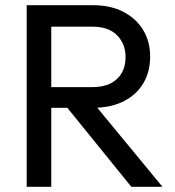

<svg xmlns="http://www.w3.org/2000/svg" viewBox="-20 -714 670 734"><path d="M145 -302V-381H333Q394 -381 427 -412Q460 -443 460 -496Q460 -546 427.5 -579Q395 -612 334 -612H145V-694H337Q403 -694 452 -668.5Q501 -643 527.5 -599Q554 -555 554 -498Q554 -439 527.5 -395Q501 -351 452 -326.5Q403 -302 337 -302ZM82 0V-694H176V0ZM482 0 230 -311 319 -342 601 0Z"/></svg>

Font: Outfit Thin
Style: Regular
Weight: 400
Version: Version 1.100;gftools[0.9.27]